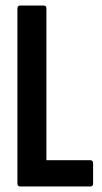

<svg xmlns="http://www.w3.org/2000/svg" viewBox="-20 -675 370 695"><path d="M53 0Q43 0 43 -11V-644Q43 -655 53 -655H138Q148 -655 148 -644V-95H307Q317 -95 317 -84V-11Q317 0 307 0Z"/></svg>

Font: Sofia Sans Extra Condensed
Style: Bold
Weight: 700
Designer: Botio Nikoltchev, Ani Petrova
Foundry: lettersoup
Version: Version 4.101